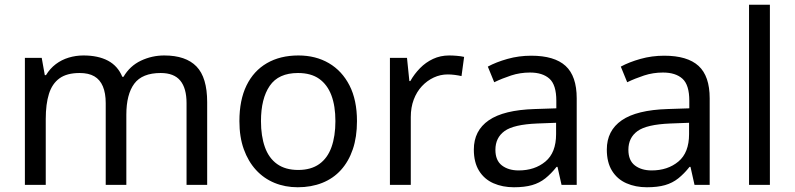

<svg xmlns="http://www.w3.org/2000/svg" viewBox="-20 -780 3353 810"><path d="M673 -546Q764 -546 809 -499.5Q854 -453 854 -349V0H767V-345Q767 -408 740.5 -440Q714 -472 658 -472Q580 -472 546.5 -427Q513 -382 513 -296V0H426V-345Q426 -387 414 -415.5Q402 -444 378 -458Q354 -472 316 -472Q262 -472 231 -449.5Q200 -427 186.5 -384Q173 -341 173 -278V0H85V-536H156L169 -463H174Q191 -491 215.5 -509.5Q240 -528 270 -537Q300 -546 332 -546Q394 -546 435.5 -524Q477 -502 496 -456H501Q528 -502 574.5 -524Q621 -546 673 -546Z M1486 -269Q1486 -202 1468.5 -150.5Q1451 -99 1418.5 -63Q1386 -27 1339.5 -8.5Q1293 10 1236 10Q1183 10 1138 -8.5Q1093 -27 1060 -63Q1027 -99 1008.5 -150.5Q990 -202 990 -269Q990 -358 1020 -419.5Q1050 -481 1106 -513.5Q1162 -546 1239 -546Q1312 -546 1367.5 -513.5Q1423 -481 1454.5 -419.5Q1486 -358 1486 -269ZM1081 -269Q1081 -206 1097.5 -159.5Q1114 -113 1149 -88Q1184 -63 1238 -63Q1292 -63 1327 -88Q1362 -113 1378.5 -159.5Q1395 -206 1395 -269Q1395 -333 1378 -378Q1361 -423 1326.5 -447.5Q1292 -472 1237 -472Q1155 -472 1118 -418Q1081 -364 1081 -269Z M1875 -546Q1890 -546 1907.5 -544.5Q1925 -543 1938 -540L1927 -459Q1914 -462 1898.5 -464Q1883 -466 1869 -466Q1838 -466 1810 -453Q1782 -440 1760 -416.5Q1738 -393 1725.5 -360Q1713 -327 1713 -286V0H1625V-536H1697L1707 -438H1711Q1728 -468 1752 -492.5Q1776 -517 1807 -531.5Q1838 -546 1875 -546Z M2221 -545Q2319 -545 2366 -502Q2413 -459 2413 -365V0H2349L2332 -76H2328Q2305 -47 2280.5 -27.5Q2256 -8 2224.5 1Q2193 10 2148 10Q2100 10 2061.5 -7Q2023 -24 2001 -59.5Q1979 -95 1979 -149Q1979 -229 2042 -272.5Q2105 -316 2236 -320L2327 -323V-355Q2327 -422 2298 -448Q2269 -474 2216 -474Q2174 -474 2136 -461.5Q2098 -449 2065 -433L2038 -499Q2073 -518 2121 -531.5Q2169 -545 2221 -545ZM2247 -259Q2147 -255 2108.5 -227Q2070 -199 2070 -148Q2070 -103 2097.5 -82Q2125 -61 2168 -61Q2236 -61 2281 -98.5Q2326 -136 2326 -214V-262Z M2782 -545Q2880 -545 2927 -502Q2974 -459 2974 -365V0H2910L2893 -76H2889Q2866 -47 2841.5 -27.5Q2817 -8 2785.5 1Q2754 10 2709 10Q2661 10 2622.5 -7Q2584 -24 2562 -59.5Q2540 -95 2540 -149Q2540 -229 2603 -272.5Q2666 -316 2797 -320L2888 -323V-355Q2888 -422 2859 -448Q2830 -474 2777 -474Q2735 -474 2697 -461.5Q2659 -449 2626 -433L2599 -499Q2634 -518 2682 -531.5Q2730 -545 2782 -545ZM2808 -259Q2708 -255 2669.5 -227Q2631 -199 2631 -148Q2631 -103 2658.5 -82Q2686 -61 2729 -61Q2797 -61 2842 -98.5Q2887 -136 2887 -214V-262Z M3228 0H3140V-760H3228Z"/></svg>

Font: Noto Sans Ambassadori
Style: Regular
Weight: 400
Designer: Monotype Design Team
Foundry: Monotype Imaging Inc.
Version: Version 2.013